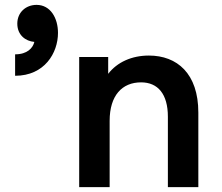

<svg xmlns="http://www.w3.org/2000/svg" viewBox="-20 -768 911 788"><path d="M42 -545V-457C163 -457 218 -551 218 -633C218 -694 187 -748 130 -748C86 -748 51 -717 51 -671C51 -624 85 -599 121 -596C115 -571 92 -545 42 -545ZM591 -540C521 -540 461 -513 424 -465V-534H305V0H430V-272C430 -376 481 -430 559 -430C628 -430 669 -382 669 -289V0H794V-306C794 -466 707 -540 591 -540Z"/></svg>

Font: Chess Sans SemiBold
Style: Regular
Weight: 600
Designer: Wolf Bōese
Foundry: Wolf Bōese
Version: Version 7.223;Glyphs 3.3 (3306)